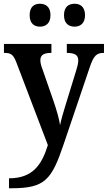

<svg xmlns="http://www.w3.org/2000/svg" viewBox="-20 -770 574 1023"><path d="M378 -628C406 -628 433 -644 433 -689C433 -735 406 -750 378 -750C347 -750 321 -735 321 -689C321 -644 347 -628 378 -628ZM193 -628C222 -628 249 -644 249 -689C249 -735 222 -750 193 -750C163 -750 138 -735 138 -689C138 -644 163 -628 193 -628ZM28 180V233H42C220 233 255 188 319 -1L459 -414C479 -473 495 -488 531 -488H534V-536H336V-488H340C379 -487 397 -477 397 -448C397 -434 392 -413 387 -398L328 -206C318 -172 307 -138 300 -103C296 -134 281 -186 264 -235L206 -402C199 -420 195 -436 195 -449C195 -475 211 -488 251 -488H254V-536H1V-488H5C38 -488 51 -479 67 -438L235 3C203 107 155 180 28 180Z"/></svg>

Font: Noto Serif Khmer SemiCondensed SemiBold
Style: Regular
Weight: 600
Width: 4
Designer: Danh Hong and the Monotype Design Team
Foundry: Monotype Imaging Inc.
Version: Version 2.004